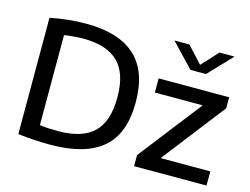

<svg xmlns="http://www.w3.org/2000/svg" viewBox="-105 -963 1490 1146"><g transform="rotate(15 639.5 -390.5)"><path d="M285 6Q238 6 188.8 3.2Q139.5 0.5 85 -6V-724.5Q136 -735.5 195.2 -741.5Q254.5 -747.5 308.5 -747.5Q508 -747.5 610.5 -654.5Q713 -561.5 713 -370Q713 -174.5 605.8 -84.2Q498.5 6 285 6ZM310 -84.5Q456 -84.5 527.8 -152.2Q599.5 -220 599.5 -370.5Q599.5 -520 528 -588.5Q456.5 -657 312.5 -657Q285 -657 255 -654.2Q225 -651.5 195.5 -647V-91Q244 -84.5 310 -84.5ZM802 0V-68.5L1103.5 -456.5H808V-544H1243.5V-475.5L942.5 -87.5H1249.5V0ZM978 -642 840.5 -787H933L1026 -686L1119 -787H1212L1074 -642Z"/></g></svg>

Font: Encode Sans SemiExpanded SemiExpanded Medium
Style: Regular
Weight: 500
Width: 6
Designer: Multiple Designers
Foundry: Impallari Type
Version: Version 3.000; ttfautohint (v1.8.3) -l 8 -r 50 -G 200 -x 14 